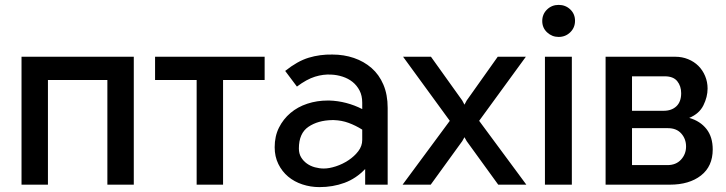

<svg xmlns="http://www.w3.org/2000/svg" viewBox="-20 -755 2967 785"><path d="M527 0H419V-428H176V0H68V-523H527Z M892 0H784V-428H614V-523H1062V-428H892Z M1286 10Q1250 10 1216.5 -1Q1183 -12 1158 -33Q1133 -54 1118 -84.5Q1103 -115 1103 -153Q1103 -198 1120.5 -233Q1138 -268 1167.5 -293Q1197 -318 1236.5 -331Q1276 -344 1320 -344H1326Q1361 -343 1395.5 -334Q1430 -325 1461 -309V-335Q1461 -364 1450 -385Q1439 -406 1421.5 -420Q1404 -434 1381 -441.5Q1358 -449 1334 -450Q1302 -452 1268 -441.5Q1234 -431 1194 -401L1146 -465Q1196 -505 1242 -519Q1288 -533 1339 -532Q1386 -532 1427 -518Q1468 -504 1499 -477Q1530 -450 1547.5 -409Q1565 -368 1565 -314V0H1473V-64Q1436 -25 1388.5 -7.5Q1341 10 1286 10ZM1461 -225Q1434 -242 1405.5 -252.5Q1377 -263 1345 -264H1338Q1280 -263 1241 -236.5Q1202 -210 1202 -148Q1202 -127 1211 -112Q1220 -97 1234.5 -86.5Q1249 -76 1267.5 -71Q1286 -66 1304 -66Q1326 -66 1353.5 -75Q1381 -84 1405 -100Q1429 -116 1445 -137Q1461 -158 1461 -183Z M1742 -523 1870 -344 1879 -327 1888 -344 2015 -523H2130L1939 -261L2132 0H2017L1888 -178L1879 -194L1870 -178L1741 0H1626L1819 -261L1628 -523Z M2208 0V-523H2318V0ZM2331 -670Q2331 -642 2311.5 -623Q2292 -604 2264 -604Q2237 -604 2217 -622.5Q2197 -641 2197 -669Q2197 -697 2216.5 -716Q2236 -735 2264 -735Q2292 -735 2311.5 -716.5Q2331 -698 2331 -670Z M2741 -523Q2769 -523 2793.5 -513Q2818 -503 2835.5 -485.5Q2853 -468 2863 -444Q2873 -420 2873 -393Q2873 -359 2856 -324.5Q2839 -290 2798 -273Q2843 -260 2868.5 -227.5Q2894 -195 2894 -144Q2894 -75 2846 -37.5Q2798 0 2719 0H2456V-523ZM2693 -302Q2726 -302 2745.5 -320.5Q2765 -339 2765 -374Q2765 -403 2749 -423Q2733 -443 2698 -443H2564V-302ZM2709 -80Q2744 -80 2764.5 -102.5Q2785 -125 2785 -156Q2785 -187 2765.5 -209Q2746 -231 2711 -231H2564V-80Z"/></svg>

Font: IngvarSans
Style: Regular
Weight: 600
Version: Version 3.000